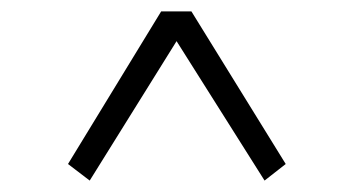

<svg xmlns="http://www.w3.org/2000/svg" viewBox="-20 -545 616 336"><path d="M480 -258 315 -525H262L99 -258L137 -229L289 -473L443 -229Z"/></svg>

Font: Source Han Serif
Style: Regular
Weight: 400
Designer: Ryoko NISHIZUKA 西塚涼子 (kana & ideographs); Frank Grießhammer (Latin, Greek & Cyrillic); Wenlong ZHANG 张文龙 (bopomofo); San
Foundry: Adobe Systems Incorporated
Version: Version 1.001;PS 1.001;hotconv 16.6.54;makeotf.lib2.5.65590